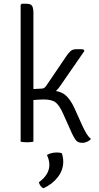

<svg xmlns="http://www.w3.org/2000/svg" viewBox="-20 -755 528 1023"><path d="M158 0Q144.5 3 124 3Q103.5 3 90 0V-729L96 -735H121Q145 -735 151.5 -722.8Q158 -710.5 158 -687ZM417 -89Q428.5 -63.5 440.5 -43.8Q452.5 -24 465 -15Q459 -7 445.8 -0.5Q432.5 6 419 6Q395 6 384.2 -8Q373.5 -22 363 -45L316 -150Q296.5 -193.5 276.5 -209.2Q256.5 -225 213 -225Q203.5 -225 188.8 -224.2Q174 -223.5 156 -222L123 -219V-273H242Q296 -273 325 -251Q354 -229 377 -178ZM300 -296Q281.5 -268.5 259.5 -257.8Q237.5 -247 209 -247H128V-279L203 -283Q210 -283 215.2 -286.5Q220.5 -290 225 -296L335 -458Q346.5 -474.5 357 -483.8Q367.5 -493 390 -493Q400 -493 407.2 -493Q414.5 -493 424 -492L430 -484ZM309 61Q312 67.5 314.5 80.8Q317 94 317 106Q317 151 288.5 188.2Q260 225.5 212 248Q203 245 196.2 235.8Q189.5 226.5 187 216Q243 176 243 123Q243 109.5 239.2 95.5Q235.5 81.5 230 71Q252 57.5 282.5 57.5Q298 57.5 309 61Z"/></svg>

Font: Signika Negative Light Light
Style: Regular
Weight: 300
Version: Version 2.001